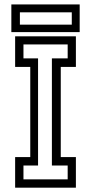

<svg xmlns="http://www.w3.org/2000/svg" viewBox="-20 -868 421 888"><path d="M50 0V-141.5H120V-558.5H50V-700H331V-558.5H261V-141.5H331V0ZM88.5 -38.5H293V-102.5H220V-598H293V-662.5H88.5V-598H156V-102.5H88.5ZM32.5 -719.5V-847.5H348.5V-719.5ZM72 -754H312V-811H72Z"/></svg>

Font: Tourney Condensed
Style: Regular
Weight: 400
Width: 3
Designer: Tyler Finck
Foundry: Etcetera Type Co
Version: Version 1.010; ttfautohint (v1.8.3)